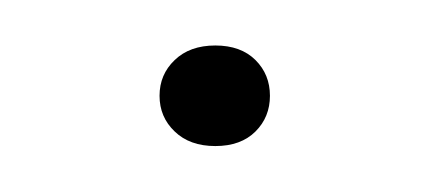

<svg xmlns="http://www.w3.org/2000/svg" viewBox="-20 -329 188 84"><path d="M91.8 -271.5Q85.4 -265.1 74.2 -265.1Q63 -265.1 56.4 -271.5Q49.8 -277.8 49.8 -287.1Q49.8 -296.4 56.4 -302.7Q63 -309.1 74.2 -309.1Q85.4 -309.1 91.8 -302.7Q98.1 -296.4 98.1 -287.1Q98.1 -277.8 91.8 -271.5Z"/></svg>

Font: Creato Display Thin
Style: Regular
Weight: 265
Version: Version 1.000